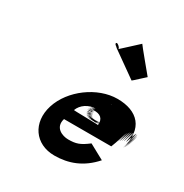

<svg xmlns="http://www.w3.org/2000/svg" viewBox="-166 -901 933 975"><g transform="rotate(30 301.0 -413.5)"><path d="M389.7 -771C389.7 -771 297.7 -686 298 -687C301.2 -694 279.3 -714 273.8 -709C265.3 -701 285.6 -692 288 -687L435.9 -582C436.6 -581 497.1 -638 498.1 -638C498.1 -638 388.4 -770 389.7 -771ZM513.7 -241C516.8 -248 520.2 -259 524.2 -269C568 -409 525.9 -271 529 -278C570.9 -415 529.1 -275 532.2 -282C574.8 -418 533.6 -280 539.1 -288C584.2 -426 543.7 -287 547.6 -293C592.2 -429 551.7 -290 556.8 -297C600.4 -433 561.9 -294 568.7 -300C615.3 -436 575.5 -296 578 -301C621.3 -436 579.2 -295 581.4 -299C623.4 -433 581 -291 583.6 -293C625.9 -425 583.5 -283 584.7 -287C584.7 -287 582 -278 582.9 -281C623.6 -414 579.2 -272 580.4 -276C620.3 -410 575.9 -268 574.5 -270C612.9 -402 567.5 -260 568.7 -264C610 -399 538.5 -466 421.5 -466C304.5 -466 179.3 -374 143.8 -261C108.6 -149 173.1 -56 286.1 -56C368.1 -56 443.4 -83 507.7 -156C505.7 -156 421.4 -204 419.4 -204C373.7 -169 351.5 -162 306.5 -162C272.5 -162 218.6 -182 236.7 -241ZM257.6 -306C270.3 -341 307.5 -368 353.5 -368H362.5C403.5 -368 320.5 -368 369.5 -368C410.5 -368 328.5 -368 376.5 -368C417.5 -368 335.5 -368 385.5 -368C428.5 -368 347.8 -369 396.1 -370C437.4 -371 354.4 -371 401.7 -372C443 -373 359.6 -375 407 -376C447.3 -377 365.2 -380 414.1 -383C456 -386 372.3 -387 419.9 -389C460.5 -391 377.5 -394 424.4 -397C465.3 -400 381.2 -403 427.1 -406C466 -409 382 -412 426.2 -416C464.4 -420 377.7 -421 422.3 -423C459.9 -425 373.2 -426 416.5 -427C416.5 -427 364.9 -428 403.5 -427C436.2 -426 345.9 -425 388.3 -423C424 -422 336.4 -420 379.1 -419C414.8 -418 325.9 -415 368 -412C403 -409 314.1 -406 358.5 -404C395.9 -402 310.6 -401 355 -399C392.4 -397 306.2 -393 349.6 -388C386.1 -383 298.3 -377 344.3 -377C383.3 -377 298 -376 344 -376C383 -376 294.6 -375 340.6 -375C378.6 -375 292.3 -374 337 -373C374.7 -372 290.4 -371 336.1 -370C374.8 -369 290.5 -368 337.2 -367C376.9 -366 292.9 -366 339.9 -366C378.9 -366 292.6 -365 338.6 -365C377.3 -364 292 -363 337.7 -362C376.4 -361 290.1 -360 335.8 -359C374.5 -358 288.5 -358 334.5 -358C372.8 -356 287.5 -355 332.9 -353C371.3 -351 285 -350 330.4 -348C368.8 -346 284.2 -344 330.3 -341C369.3 -338 283.7 -336 330.1 -334C369.8 -333 286.2 -331 331.9 -330C371.6 -329 287 -327 333.4 -325C372.8 -323 289.8 -323 336.1 -321C375.5 -319 290.9 -317 337.6 -316C378 -314 295.7 -313 344.4 -312C386.1 -311 302.5 -309 349.5 -309C390.2 -308 307.2 -308 355.2 -308C397.2 -308 313.9 -307 360.9 -307H363.9C403.9 -307 320.9 -307 368.9 -307C409.9 -307 327.9 -307 374.9 -307C414.9 -307 331.9 -307 378.9 -307C419.9 -307 336.6 -306 383.6 -306C424.6 -306 341.9 -307 388.9 -307C428.9 -307 346.2 -308 393.2 -308C432.2 -308 349.2 -308 395.2 -308C435.2 -308 350.5 -309 397.8 -310C438.1 -311 353.4 -312 399.7 -313C439 -314 354.3 -315 399.6 -316C437.9 -317 350.9 -317 395.9 -317C434.9 -317 347.6 -316 393.6 -316C431.6 -316 345.6 -316 389.6 -316C427.6 -316 341.3 -315 386.3 -315C424.3 -315 338.3 -315 382.3 -315C419.3 -315 333.6 -316 377.6 -316C415.6 -316 329.6 -316 372.6 -316C372.6 -316 321.6 -316 366.6 -316H363.6C401.6 -316 315.9 -317 358.9 -317C395.9 -317 309.2 -318 354.2 -318C392.2 -318 305.5 -319 349.8 -320C387.1 -321 301.4 -322 346.8 -323C385.1 -324 299.4 -325 344.7 -326C383 -327 297.6 -329 342.2 -331C380.8 -333 295.1 -334 340.4 -335C378.7 -336 294 -337 339.3 -338C377.6 -339 292.9 -340 338.9 -343C377.8 -346 293.4 -348 339.7 -349C379 -350 294.3 -351 340.6 -352C379.9 -353 295.9 -353 342.5 -355C383.5 -358 405.6 -339 401 -301C402.6 -303 256.9 -304 257.6 -306Z"/></g></svg>

Font: Hussar Wojna
Style: 3Obl
Weight: 400
Designer: Robert Jablonski
Foundry: Cannot Into Space Fonts
Version: Version 1.01